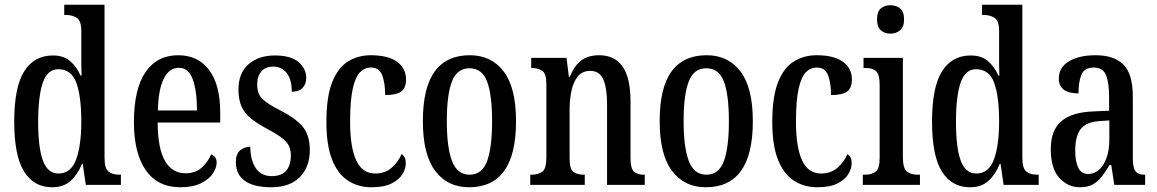

<svg xmlns="http://www.w3.org/2000/svg" viewBox="-20 -780 4881 810"><path d="M200 10Q123 10 81.5 -56.5Q40 -123 40 -267Q40 -412 82 -479Q124 -546 203 -546Q248 -546 275.5 -522.5Q303 -499 320 -461H324Q323 -484 323 -511.5Q323 -539 323 -567V-649Q323 -693 303.5 -705Q284 -717 257 -717H251V-760H421V-115Q421 -70 437.5 -56.5Q454 -43 483 -43H490V0H342L329 -89H326Q307 -43 277.5 -16.5Q248 10 200 10ZM227 -48Q279 -48 301 -107Q323 -166 323 -267Q323 -374 302 -431Q281 -488 226 -488Q180 -488 160.5 -431Q141 -374 141 -266Q141 -157 161 -102.5Q181 -48 227 -48Z M741 10Q645 10 595 -62Q545 -134 545 -264Q545 -405 594 -476Q643 -547 732 -547Q815 -547 862 -485Q909 -423 909 -305V-263H645Q646 -153 676 -101Q706 -49 763 -49Q804 -49 830.5 -72.5Q857 -96 871 -129Q881 -125 887.5 -116.5Q894 -108 894 -94Q894 -72 878 -48Q862 -24 828 -7Q794 10 741 10ZM811 -314Q811 -395 793.5 -444.5Q776 -494 735 -494Q693 -494 670.5 -447.5Q648 -401 646 -314Z M1124 10Q1051 10 1013 -17Q975 -44 975 -96Q975 -131 993.5 -146Q1012 -161 1036 -161Q1036 -106 1058.5 -71.5Q1081 -37 1126 -37Q1168 -37 1187.5 -60Q1207 -83 1207 -124Q1207 -160 1187 -182Q1167 -204 1117 -231Q1071 -255 1042 -277.5Q1013 -300 999.5 -329.5Q986 -359 986 -402Q986 -472 1028.5 -509Q1071 -546 1140 -546Q1208 -546 1240 -517.5Q1272 -489 1272 -452Q1272 -425 1256.5 -409Q1241 -393 1211 -393Q1211 -445 1189.5 -472Q1168 -499 1132 -499Q1100 -499 1082.5 -478.5Q1065 -458 1065 -424Q1065 -384 1086.5 -363Q1108 -342 1161 -315Q1223 -284 1255 -248Q1287 -212 1287 -147Q1287 -75 1244.5 -32.5Q1202 10 1124 10Z M1547 10Q1491 10 1448 -18Q1405 -46 1381 -106.5Q1357 -167 1357 -265Q1357 -372 1381.5 -433.5Q1406 -495 1448.5 -521Q1491 -547 1544 -547Q1617 -547 1655 -519.5Q1693 -492 1693 -444Q1693 -410 1673.5 -394.5Q1654 -379 1605 -379Q1605 -427 1593 -461Q1581 -495 1545 -495Q1518 -495 1498.5 -475Q1479 -455 1468 -405Q1457 -355 1457 -266Q1457 -160 1482.5 -104Q1508 -48 1563 -48Q1605 -48 1633 -73Q1661 -98 1674 -130Q1683 -124 1687.5 -115Q1692 -106 1692 -91Q1692 -70 1678.5 -46.5Q1665 -23 1633 -6.5Q1601 10 1547 10Z M1959 10Q1868 10 1816 -59Q1764 -128 1764 -269Q1764 -410 1814 -478.5Q1864 -547 1962 -547Q2053 -547 2105 -478.5Q2157 -410 2157 -269Q2157 -128 2107 -59Q2057 10 1959 10ZM1961 -43Q2014 -43 2035 -100.5Q2056 -158 2056 -269Q2056 -380 2035 -436Q2014 -492 1960 -492Q1908 -492 1886.5 -436Q1865 -380 1865 -269Q1865 -158 1887 -100.5Q1909 -43 1961 -43Z M2217 0V-43H2223Q2250 -43 2267.5 -55.5Q2285 -68 2285 -115V-425Q2285 -469 2268 -481Q2251 -493 2225 -493H2221V-536H2370L2380 -456H2384Q2404 -505 2433.5 -526Q2463 -547 2508 -547Q2572 -547 2606 -500Q2640 -453 2640 -350V-115Q2640 -68 2655 -55.5Q2670 -43 2696 -43H2700V0H2541V-343Q2541 -407 2525.5 -444Q2510 -481 2470 -481Q2437 -481 2418 -458Q2399 -435 2391 -397.5Q2383 -360 2383 -319V-110Q2383 -66 2399.5 -54.5Q2416 -43 2442 -43H2447V0Z M2958 10Q2867 10 2815 -59Q2763 -128 2763 -269Q2763 -410 2813 -478.5Q2863 -547 2961 -547Q3052 -547 3104 -478.5Q3156 -410 3156 -269Q3156 -128 3106 -59Q3056 10 2958 10ZM2960 -43Q3013 -43 3034 -100.5Q3055 -158 3055 -269Q3055 -380 3034 -436Q3013 -492 2959 -492Q2907 -492 2885.5 -436Q2864 -380 2864 -269Q2864 -158 2886 -100.5Q2908 -43 2960 -43Z M3428 10Q3372 10 3329 -18Q3286 -46 3262 -106.5Q3238 -167 3238 -265Q3238 -372 3262.5 -433.5Q3287 -495 3329.5 -521Q3372 -547 3425 -547Q3498 -547 3536 -519.5Q3574 -492 3574 -444Q3574 -410 3554.5 -394.5Q3535 -379 3486 -379Q3486 -427 3474 -461Q3462 -495 3426 -495Q3399 -495 3379.5 -475Q3360 -455 3349 -405Q3338 -355 3338 -266Q3338 -160 3363.5 -104Q3389 -48 3444 -48Q3486 -48 3514 -73Q3542 -98 3555 -130Q3564 -124 3568.5 -115Q3573 -106 3573 -91Q3573 -70 3559.5 -46.5Q3546 -23 3514 -6.5Q3482 10 3428 10Z M3736 -638Q3712 -638 3696 -652Q3680 -666 3680 -698Q3680 -731 3696 -744.5Q3712 -758 3736 -758Q3760 -758 3777 -744.5Q3794 -731 3794 -698Q3794 -666 3777 -652Q3760 -638 3736 -638ZM3620 0V-43H3630Q3658 -43 3674.5 -56Q3691 -69 3691 -113V-423Q3691 -466 3676 -479.5Q3661 -493 3634 -493H3623V-536H3789V-117Q3789 -71 3805.5 -57Q3822 -43 3851 -43H3861V0Z M4072 10Q3995 10 3953.5 -56.5Q3912 -123 3912 -267Q3912 -412 3954 -479Q3996 -546 4075 -546Q4120 -546 4147.5 -522.5Q4175 -499 4192 -461H4196Q4195 -484 4195 -511.5Q4195 -539 4195 -567V-649Q4195 -693 4175.5 -705Q4156 -717 4129 -717H4123V-760H4293V-115Q4293 -70 4309.5 -56.5Q4326 -43 4355 -43H4362V0H4214L4201 -89H4198Q4179 -43 4149.5 -16.5Q4120 10 4072 10ZM4099 -48Q4151 -48 4173 -107Q4195 -166 4195 -267Q4195 -374 4174 -431Q4153 -488 4098 -488Q4052 -488 4032.5 -431Q4013 -374 4013 -266Q4013 -157 4033 -102.5Q4053 -48 4099 -48Z M4536 10Q4485 10 4449 -29.5Q4413 -69 4413 -151Q4413 -231 4458 -269Q4503 -307 4594 -310L4659 -313V-373Q4659 -429 4646.5 -462Q4634 -495 4594 -495Q4555 -495 4542.5 -465.5Q4530 -436 4530 -386Q4447 -386 4447 -449Q4447 -496 4490 -521.5Q4533 -547 4602 -547Q4680 -547 4719.5 -507.5Q4759 -468 4759 -373V-115Q4759 -73 4770 -58Q4781 -43 4808 -43H4811V0H4681L4668 -84H4661Q4644 -56 4628 -35Q4612 -14 4590.5 -2Q4569 10 4536 10ZM4570 -46Q4611 -46 4635.5 -87Q4660 -128 4660 -191V-272L4618 -269Q4560 -265 4538 -234Q4516 -203 4516 -145Q4516 -99 4529 -72.5Q4542 -46 4570 -46Z"/></svg>

Font: Noto Serif ExtraCondensed Medium
Style: Regular
Weight: 500
Width: 2
Designer: Monotype Design Team
Foundry: Monotype Imaging Inc.
Version: Version 2.015